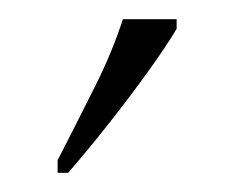

<svg xmlns="http://www.w3.org/2000/svg" viewBox="-20 -786 244 200"><path d="M40 -619Q62 -662 79.5 -697Q97 -732 108 -766H164V-756Q154 -739 135 -712.5Q116 -686 93.5 -657.5Q71 -629 51 -606H40Z"/></svg>

Font: Noto Serif Hebrew ExtraCondensed ExtraLight
Style: Regular
Weight: 200
Width: 2
Designer: Monotype Design Team
Foundry: Monotype Imaging Inc.
Version: Version 2.004; ttfautohint (v1.8.4.7-5d5b)